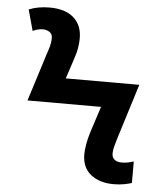

<svg xmlns="http://www.w3.org/2000/svg" viewBox="-53 -770 705 827"><g transform="rotate(5 300.0 -357.0)"><path d="M469 10Q408 10 370 -20Q332 -50 332 -107Q332 -124 336 -149Q340 -174 350 -206L386 -317H68L134 -526Q140 -543 144.5 -559.5Q149 -576 149 -594Q149 -611 136.5 -619.5Q124 -628 107 -628Q97 -628 85 -625Q73 -622 64 -617L39 -708Q59 -716 81 -720Q103 -724 129 -724Q196 -724 232.5 -692Q269 -660 269 -603Q269 -585 265.5 -562.5Q262 -540 251 -508L224 -426H542L467 -186Q462 -169 457.5 -152.5Q453 -136 453 -121Q453 -104 464.5 -95Q476 -86 495 -86Q512 -86 525 -89Q538 -92 547 -95V-2Q535 2 514.5 6Q494 10 469 10Z"/></g></svg>

Font: Noto Sans Mono SemiBold
Style: Regular
Weight: 600
Designer: Monotype Design Team
Foundry: Monotype Imaging Inc.
Version: Version 2.014; ttfautohint (v1.8.4.7-5d5b)